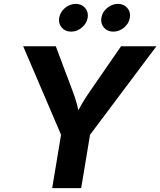

<svg xmlns="http://www.w3.org/2000/svg" viewBox="-20 -965 822 985"><path d="M247.8 0 293.2 -273.6 99 -727.5H266.3L351.5 -500.8Q364.9 -466.6 374 -433.1Q383.1 -399.5 390.9 -352.8H358.3Q381 -400 401 -433.7Q421 -467.5 444.3 -500.8L601 -727.5H782.3L441.9 -273.6L396.5 0ZM561.2 -802.7Q531 -802.7 513.1 -823.6Q495.3 -844.5 500.1 -873.9Q504.9 -903.4 529.8 -924.2Q554.7 -945 585 -945Q615.2 -945 633.1 -924.2Q651 -903.4 646.1 -873.9Q641.3 -844.5 616.4 -823.6Q591.4 -802.7 561.2 -802.7ZM344.8 -802.7Q314.6 -802.7 296.7 -823.6Q278.9 -844.5 283.7 -873.9Q288.6 -903.4 313.5 -924.2Q338.3 -945 368.6 -945Q398.9 -945 416.7 -924.2Q434.6 -903.4 429.8 -873.9Q424.9 -844.5 400 -823.6Q375 -802.7 344.8 -802.7Z"/></svg>

Font: Inter
Style: Italic
Weight: 400
Italic angle: -9.3988°
Designer: Rasmus Andersson
Foundry: rsms
Version: Version 4.001;git-66647c0bb